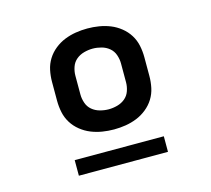

<svg xmlns="http://www.w3.org/2000/svg" viewBox="-79 -787 759 691"><g transform="rotate(-15 300.0 -441.0)"><path d="M300 -317Q278 -317 256.5 -320.5Q235 -324 215 -332Q195 -340 177.5 -354Q160 -368 148.5 -386.5Q137 -405 132.5 -426.5Q128 -448 128 -470V-540Q128 -562 132.5 -583.5Q137 -605 148.5 -623.5Q160 -642 177.5 -656Q195 -670 215 -678Q235 -686 256.5 -689.5Q278 -693 300 -693Q322 -693 343.5 -689.5Q365 -686 385 -678Q405 -670 422.5 -656Q440 -642 451.5 -623.5Q463 -605 467.5 -583.5Q472 -562 472 -540V-470Q472 -448 467.5 -426.5Q463 -405 451.5 -386.5Q440 -368 422.5 -354Q405 -340 385 -332Q365 -324 343.5 -320.5Q322 -317 300 -317ZM300 -392Q316 -392 332.5 -396.5Q349 -401 361.5 -411.5Q374 -422 379.5 -438Q385 -454 385 -470V-540Q385 -556 379.5 -572Q374 -588 361.5 -598.5Q349 -609 332.5 -613.5Q316 -618 300 -618Q284 -618 267.5 -613.5Q251 -609 238.5 -598.5Q226 -588 220.5 -572Q215 -556 215 -540V-470Q215 -454 220.5 -438Q226 -422 238.5 -411.5Q251 -401 267.5 -396.5Q284 -392 300 -392ZM134 -189V-247H466V-189Z"/></g></svg>

Font: Iosevka Aile Semibold
Style: Regular
Weight: 600
Designer: Belleve Invis
Foundry: Belleve Invis
Version: Version 31.1.0; ttfautohint (v1.8.4)